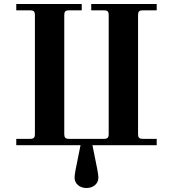

<svg xmlns="http://www.w3.org/2000/svg" viewBox="-20 -732 852 968"><path d="M62 0H386L362 119C360 129 356 152 356 164C356 196 384 216 416 216C448 216 476 196 476 164C476 152 472 129 470 119L446 0H770V-32H700C682 -32 676 -38 676 -56V-656C676 -674 682 -680 700 -680H770V-712H440V-680H504C522 -680 528 -674 528 -656V-56C528 -38 522 -32 504 -32H328C310 -32 304 -38 304 -56V-656C304 -674 310 -680 328 -680H392V-712H62V-680H132C150 -680 156 -674 156 -656V-56C156 -38 150 -32 132 -32H62Z"/></svg>

Font: Old Standard
Style: Bold
Weight: 700
Designer: Alexey Kryukov <alexios@thessalonica.org.ru>
Version: Version 2.0.2